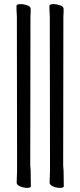

<svg xmlns="http://www.w3.org/2000/svg" viewBox="-20 -800 391 933"><path d="M222 -719Q220 -751 220 -771Q220 -780 240 -780Q256 -780 272.5 -774Q289 -768 289 -757V-741Q288 -731 288 -720L287 4Q288 9 288 17Q288 25 289 33L290 105Q290 113 271 113Q256 113 238.5 106Q221 99 221 88L223 29V5ZM62 -719Q60 -751 60 -771Q60 -780 80 -780Q96 -780 112.5 -774Q129 -768 129 -757V-741Q128 -731 128 -720L127 4Q128 9 128 17Q128 25 129 33L130 105Q130 113 111 113Q96 113 78.5 106Q61 99 61 88L63 29V5Z"/></svg>

Font: QiushuiShotai Bright
Style: Regular
Weight: 400
Designer: Christian Thalmann (Catharsis Fonts)
Version: Version 1.250;